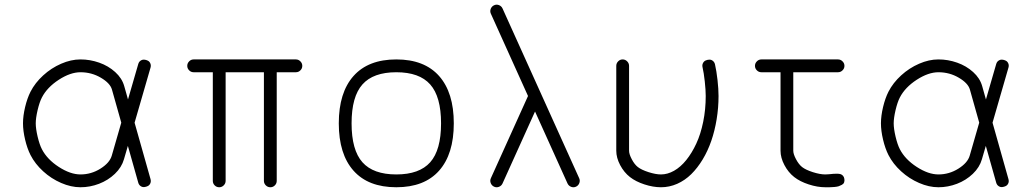

<svg xmlns="http://www.w3.org/2000/svg" viewBox="-20 -789 4347 809"><path d="M319.1 -54Q364.3 -54 403.2 -78.4Q442.1 -102.8 450.9 -133.1L491 -272.2L451.7 -411.6Q444.1 -438.5 405 -461.5Q366 -484.6 319.1 -484.6Q276.6 -484.6 227.7 -452.9Q178.7 -421.1 156.5 -378.2Q146.5 -358.9 138.5 -325.3Q130.6 -291.7 130.6 -269.3Q130.6 -246.8 138.5 -213.3Q146.5 -179.7 156.5 -160.4Q178.7 -117.4 227.7 -85.7Q276.6 -54 319.1 -54ZM562.5 -519Q565.2 -528.6 572.4 -533.4Q579.6 -538.3 587.6 -537.7Q595.7 -537.1 602.9 -533.4Q610.1 -529.8 613.5 -521.7Q616.9 -513.7 614.3 -504.2L547.1 -272L614.3 -34.2Q616.9 -24.7 613.5 -16.7Q610.1 -8.8 602.9 -5.1Q595.7 -1.5 587.6 -0.7Q579.6 0 572.4 -5Q565.2 -10 562.5 -19.5L518.8 -174.3L502.4 -118.2Q492.7 -84 464.1 -56.6Q435.5 -29.3 397.3 -14.6Q359.1 0 319.1 0Q279.3 0 237.7 -18.1Q196 -36.1 162 -67.1Q127.9 -98.1 108.6 -135.7Q94.7 -163.1 85.8 -200.6Q76.9 -238 76.9 -269.3Q76.9 -300.5 85.8 -337.9Q94.7 -375.2 108.6 -402.6Q127.9 -440.2 162 -471.3Q196 -502.4 237.7 -520.5Q279.3 -538.6 319.1 -538.6Q359.6 -538.6 398.1 -525Q436.5 -511.5 465.3 -485.5Q494.1 -459.5 503.4 -426.3Q506.1 -417 511.4 -398.2Q516.6 -379.4 519.3 -369.9Z M795.9 -538.6H1226.8Q1237.8 -538.6 1245.7 -530.5Q1253.7 -522.5 1253.7 -511.5Q1253.7 -500.5 1245.7 -492.6Q1237.8 -484.6 1226.8 -484.6H1146V-26.9Q1146 -15.9 1138.1 -7.9Q1130.1 0 1119.1 0Q1108.2 0 1100.1 -7.9Q1092 -15.9 1092 -26.9V-484.6H930.7V-26.9Q930.7 -15.9 922.6 -7.9Q914.6 0 903.6 0Q892.6 0 884.6 -7.9Q876.7 -15.9 876.7 -26.9V-484.6H795.9Q784.9 -484.6 777 -492.6Q769 -500.5 769 -511.5Q769 -522.5 777 -530.5Q784.9 -538.6 795.9 -538.6Z M1507.1 -433.2Q1461.4 -381.8 1461.4 -269.3Q1461.4 -156.7 1507.1 -105.3Q1552.7 -54 1649.9 -54Q1747.1 -54 1792.7 -105.3Q1838.4 -156.7 1838.4 -269.3Q1838.4 -381.8 1792.7 -433.2Q1747.1 -484.6 1649.9 -484.6Q1552.7 -484.6 1507.1 -433.2ZM1469.6 -69.8Q1407.5 -139.6 1407.5 -269.3Q1407.5 -398.9 1469.6 -468.8Q1531.7 -538.6 1649.9 -538.6Q1768.1 -538.6 1830.1 -468.8Q1892.1 -398.9 1892.1 -269.3Q1892.1 -139.6 1830.1 -69.8Q1768.1 0 1649.9 0Q1531.7 0 1469.6 -69.8Z M2097.4 -753.4 2420.4 -38.1Q2425 -28.1 2421 -17.6Q2417 -7.1 2407 -2.4Q2397 2.2 2386.5 -1.8Q2376 -5.9 2371.3 -15.9L2234.4 -319.1L2097.4 -15.9Q2092.8 -5.9 2082.3 -1.8Q2071.8 2.2 2061.8 -2.4Q2051.8 -7.1 2047.7 -17.6Q2043.7 -28.1 2048.3 -38.1L2204.8 -384.5L2048.3 -731.2Q2043.7 -741.2 2047.7 -751.7Q2051.8 -762.2 2061.8 -766.8Q2071.8 -771.5 2082.3 -767.5Q2092.8 -763.4 2097.4 -753.4Z M2940.2 -505.6Q2938 -515.1 2941.9 -522.9Q2945.8 -530.8 2953.1 -534.1Q2960.4 -537.4 2968.5 -537.7Q2976.6 -538.1 2983.5 -532.7Q2990.5 -527.3 2992.7 -517.6Q2999 -490 3003.3 -451.9Q3007.6 -413.8 3007.6 -384.5Q3007.6 -334.7 2999.6 -286.4Q2991.7 -238 2977.1 -195.6Q2962.4 -153.1 2940.7 -117.1Q2918.9 -81.1 2892.6 -55.1Q2866.2 -29.1 2833.4 -14.5Q2800.5 0 2765.1 0Q2731.9 0 2695.3 -12Q2658.7 -23.9 2634.3 -43Q2609.4 -62.5 2593 -93.4Q2576.7 -124.3 2576.7 -153.8V-511.5Q2576.7 -522.5 2584.6 -530.5Q2592.5 -538.6 2603.5 -538.6Q2614.5 -538.6 2622.6 -530.5Q2630.6 -522.5 2630.6 -511.5V-153.8Q2630.6 -139.6 2642 -118Q2653.3 -96.4 2667.5 -85.2Q2682.4 -73.5 2712.6 -63.7Q2742.9 -54 2765.1 -54Q2792.7 -54 2820.2 -69.5Q2847.7 -85 2871.6 -114.6Q2895.5 -144.3 2913.9 -184.1Q2932.4 -223.9 2943 -275.9Q2953.6 -327.9 2953.6 -384.5Q2953.6 -409.7 2949.6 -446Q2945.6 -482.4 2940.2 -505.6Z M3457.3 -54Q3463.9 -54 3474 -54.9Q3484.1 -55.9 3491.7 -56.6Q3499.3 -57.4 3507.8 -57.1Q3516.4 -56.9 3522.1 -55.1Q3527.8 -53.2 3532.2 -48.2Q3536.6 -43.2 3537.8 -34.9Q3539.1 -26.6 3536.6 -20.3Q3534.2 -13.9 3527.3 -10.3Q3520.5 -6.6 3514.2 -4.4Q3507.8 -2.2 3496.5 -1.2Q3485.1 -0.2 3478.6 -0.1Q3472.2 0 3460.4 0Q3458.3 0 3457.3 0Q3424.1 0 3387.5 -12Q3350.8 -23.9 3326.4 -43Q3301.5 -62.5 3285.2 -93.4Q3268.8 -124.3 3268.8 -153.8V-484.6H3188Q3177 -484.6 3169.1 -492.6Q3161.1 -500.5 3161.1 -511.5Q3161.1 -522.5 3169.1 -530.5Q3177 -538.6 3188 -538.6H3511Q3522 -538.6 3530 -530.5Q3538.1 -522.5 3538.1 -511.5Q3538.1 -500.5 3530 -492.6Q3522 -484.6 3511 -484.6H3322.5V-153.8Q3322.5 -139.9 3334 -118.2Q3345.5 -96.4 3359.6 -85.2Q3374.5 -73.5 3404.8 -63.7Q3435.1 -54 3457.3 -54Z M3934.1 -54Q3979.2 -54 4018.2 -78.4Q4057.1 -102.8 4065.9 -133.1L4106 -272.2L4066.7 -411.6Q4059.1 -438.5 4020 -461.5Q3981 -484.6 3934.1 -484.6Q3891.6 -484.6 3842.7 -452.9Q3793.7 -421.1 3771.5 -378.2Q3761.5 -358.9 3753.5 -325.3Q3745.6 -291.7 3745.6 -269.3Q3745.6 -246.8 3753.5 -213.3Q3761.5 -179.7 3771.5 -160.4Q3793.7 -117.4 3842.7 -85.7Q3891.6 -54 3934.1 -54ZM4177.5 -519Q4180.2 -528.6 4187.4 -533.4Q4194.6 -538.3 4202.6 -537.7Q4210.7 -537.1 4217.9 -533.4Q4225.1 -529.8 4228.5 -521.7Q4231.9 -513.7 4229.2 -504.2L4162.1 -272L4229.2 -34.2Q4231.9 -24.7 4228.5 -16.7Q4225.1 -8.8 4217.9 -5.1Q4210.7 -1.5 4202.6 -0.7Q4194.6 0 4187.4 -5Q4180.2 -10 4177.5 -19.5L4133.8 -174.3L4117.4 -118.2Q4107.7 -84 4079.1 -56.6Q4050.5 -29.3 4012.3 -14.6Q3974.1 0 3934.1 0Q3894.3 0 3852.7 -18.1Q3811 -36.1 3777 -67.1Q3742.9 -98.1 3723.6 -135.7Q3709.7 -163.1 3700.8 -200.6Q3691.9 -238 3691.9 -269.3Q3691.9 -300.5 3700.8 -337.9Q3709.7 -375.2 3723.6 -402.6Q3742.9 -440.2 3777 -471.3Q3811 -502.4 3852.7 -520.5Q3894.3 -538.6 3934.1 -538.6Q3974.6 -538.6 4013.1 -525Q4051.5 -511.5 4080.3 -485.5Q4109.1 -459.5 4118.4 -426.3Q4121.1 -417 4126.3 -398.2Q4131.6 -379.4 4134.3 -369.9Z"/></svg>

Font: Tecnico
Style: Fino
Weight: 400
Version: Version 1.3